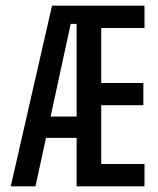

<svg xmlns="http://www.w3.org/2000/svg" viewBox="-20 -659 560 679"><path d="M18 0 164 -639H261.5V-574.5H230L105.5 0ZM110.5 -171.5V-247H273V-171.5ZM304.5 0V-79H491V0ZM251 0V-639H338V0ZM308 -287V-365.5H487V-287ZM303.5 -560V-639H491V-560Z"/></svg>

Font: Anek Latin Condensed Medium
Style: Regular
Weight: 500
Width: 3
Designer: Yesha Goshar
Foundry: Ek Type
Version: Version 1.003